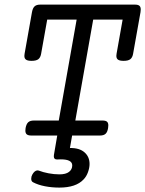

<svg xmlns="http://www.w3.org/2000/svg" viewBox="-20 -600 643 850"><path d="M603 -558.1Q603 -550.8 602.1 -546.4L569.3 -362.3Q566.4 -345.2 556.9 -337.9Q547.4 -330.6 527.3 -330.6Q510.3 -330.6 502.7 -335.7Q495.1 -340.8 495.1 -352.5Q495.1 -355.5 496.1 -362.3L522.9 -513.2H392.6L313.5 -66.4H433.6Q447.3 -66.4 453.4 -61.5Q459.5 -56.6 459.5 -44.9Q459.5 -37.6 458.5 -33.2Q455.6 -15.1 447.3 -7.6Q439 0 422.4 0H299.3L289.6 55.2Q332 54.7 354.2 74.5Q376.5 94.2 376.5 126Q376.5 142.6 369.6 161.9Q362.8 181.2 350.1 194.3Q316.4 230.5 242.7 230.5Q209.5 230.5 179.2 224.6Q148.9 218.8 126.5 207Q118.2 203.1 118.2 191.4Q118.2 181.2 123 172.9Q127.4 164.6 133.5 159.4Q139.6 154.3 146.5 154.3Q149.9 154.3 151.9 155.3Q170.4 162.6 194.8 167.2Q219.2 171.9 243.2 171.9Q271.5 171.9 285.6 160.9Q299.8 149.9 299.8 132.3Q299.8 105.5 249.5 105.5L232.4 106Q218.3 106 218.3 92.3Q218.3 87.9 218.8 85.4L233.4 0H118.7Q105 0 98.6 -5.1Q92.3 -10.3 92.3 -22Q92.3 -25.4 93.3 -33.2Q96.7 -51.3 105 -58.8Q113.3 -66.4 129.9 -66.4H240.2L319.3 -513.2H189L162.1 -362.3Q159.2 -345.2 149.7 -337.9Q140.1 -330.6 120.1 -330.6Q103 -330.6 95.5 -335.7Q87.9 -340.8 87.9 -352.5Q87.9 -355.5 88.9 -362.3L121.6 -546.4Q125 -564.5 133.3 -572Q141.6 -579.6 158.2 -579.6H577.1Q590.8 -579.6 596.9 -574.7Q603 -569.8 603 -558.1Z"/></svg>

Font: Courier Prime
Style: Italic
Weight: 400
Italic angle: -10°
Designer: Alan Dague-Greene
Foundry: Quote-Unquote Apps
Version: Version 3.018